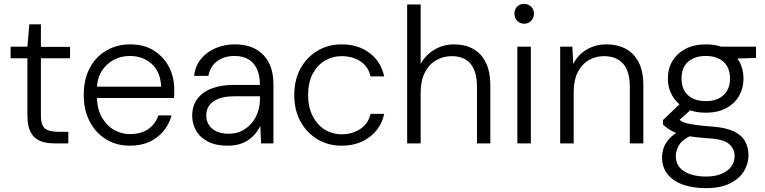

<svg xmlns="http://www.w3.org/2000/svg" viewBox="-20 -743 3964 995"><path d="M260 0Q217 0 186 -13.5Q155 -27 138.5 -58.5Q122 -90 122 -145V-441H35V-501H122L132 -617H192V-500H343V-441H192V-145Q192 -95 212.5 -77.5Q233 -60 284 -60H334V0Z M653 12Q583 12 529.5 -21Q476 -54 445 -113Q414 -172 414 -251Q414 -331 444.5 -389.5Q475 -448 530 -480.5Q585 -513 655 -513Q728 -513 779 -480Q830 -447 856.5 -394.5Q883 -342 883 -280Q883 -270 883 -259.5Q883 -249 882 -235H468V-294H815Q812 -370 766.5 -411.5Q721 -453 652 -453Q608 -453 569 -432.5Q530 -412 506 -373Q482 -334 482 -275V-249Q482 -181 507 -136.5Q532 -92 571 -70Q610 -48 653 -48Q710 -48 747.5 -73.5Q785 -99 801 -145H869Q857 -100 828 -64.5Q799 -29 755.5 -8.5Q712 12 653 12Z M1159 12Q1098 12 1057 -9.5Q1016 -31 996 -66.5Q976 -102 976 -143Q976 -195 1003 -231Q1030 -267 1078.5 -285Q1127 -303 1191 -303H1327Q1327 -351 1312 -384.5Q1297 -418 1268 -435.5Q1239 -453 1195 -453Q1143 -453 1106 -426.5Q1069 -400 1060 -350H986Q992 -403 1023 -439.5Q1054 -476 1099.5 -494.5Q1145 -513 1195 -513Q1264 -513 1308.5 -486.5Q1353 -460 1375 -414.5Q1397 -369 1397 -308V0H1333L1329 -91Q1320 -71 1304.5 -52Q1289 -33 1268.5 -18.5Q1248 -4 1221 4Q1194 12 1159 12ZM1166 -50Q1204 -50 1233.5 -65Q1263 -80 1284 -105Q1305 -130 1316 -161.5Q1327 -193 1327 -226V-244H1196Q1142 -244 1110 -230.5Q1078 -217 1063.5 -195.5Q1049 -174 1049 -145Q1049 -117 1062.5 -95.5Q1076 -74 1102.5 -62Q1129 -50 1166 -50Z M1750 12Q1681 12 1625.5 -21Q1570 -54 1537.5 -113Q1505 -172 1505 -250Q1505 -330 1537.5 -388.5Q1570 -447 1625.5 -480Q1681 -513 1750 -513Q1838 -513 1896.5 -467.5Q1955 -422 1971 -347H1900Q1889 -398 1848 -425Q1807 -452 1750 -452Q1704 -452 1665 -429.5Q1626 -407 1601.5 -362.5Q1577 -318 1577 -250Q1577 -199 1591.5 -161.5Q1606 -124 1630.5 -98Q1655 -72 1686 -59.5Q1717 -47 1750 -47Q1787 -47 1818.5 -59.5Q1850 -72 1871.5 -95.5Q1893 -119 1900 -153H1971Q1956 -80 1896.5 -34Q1837 12 1750 12Z M2090 0V-720H2160V-412Q2186 -459 2232 -486Q2278 -513 2333 -513Q2389 -513 2431.5 -490Q2474 -467 2497.5 -419.5Q2521 -372 2521 -299V0H2452V-291Q2452 -372 2419 -412Q2386 -452 2321 -452Q2276 -452 2239 -430Q2202 -408 2181 -366Q2160 -324 2160 -263V0Z M2661 0V-501H2731V0ZM2697 -620Q2675 -620 2660.5 -635Q2646 -650 2646 -672Q2646 -695 2660.5 -709Q2675 -723 2696 -723Q2717 -723 2732 -709Q2747 -695 2747 -672Q2747 -650 2732.5 -635Q2718 -620 2697 -620Z M2883 0V-501H2946L2951 -411Q2974 -459 3020 -486Q3066 -513 3122 -513Q3180 -513 3223 -490Q3266 -467 3290 -420Q3314 -373 3314 -300V0H3244V-292Q3244 -373 3209.5 -412.5Q3175 -452 3110 -452Q3065 -452 3029 -430Q2993 -408 2973 -367Q2953 -326 2953 -265V0Z M3639 232Q3573 232 3521.5 214.5Q3470 197 3440.5 161Q3411 125 3411 72Q3411 51 3418 27Q3425 3 3446.5 -22Q3468 -47 3508 -68L3566 -43Q3513 -18 3497.5 11.5Q3482 41 3482 65Q3482 101 3502 124.5Q3522 148 3558 160Q3594 172 3639 172Q3684 172 3717.5 158.5Q3751 145 3769 121Q3787 97 3787 65Q3787 29 3758.5 3.5Q3730 -22 3654 -26Q3593 -30 3553.5 -36.5Q3514 -43 3488.5 -52.5Q3463 -62 3447 -73Q3431 -84 3416 -97V-121L3511 -212L3575 -188L3483 -105L3489 -131Q3500 -123 3510 -116Q3520 -109 3537.5 -104.5Q3555 -100 3586.5 -95.5Q3618 -91 3672 -87Q3740 -82 3781 -63Q3822 -44 3840.5 -12Q3859 20 3859 62Q3859 104 3836 143Q3813 182 3764 207Q3715 232 3639 232ZM3638 -159Q3574 -159 3530.5 -183Q3487 -207 3464 -247Q3441 -287 3441 -336Q3441 -386 3464 -425.5Q3487 -465 3531 -489Q3575 -513 3638 -513Q3701 -513 3744.5 -489Q3788 -465 3810.5 -425.5Q3833 -386 3833 -336Q3833 -287 3810.5 -247Q3788 -207 3744.5 -183Q3701 -159 3638 -159ZM3638 -219Q3695 -219 3729 -249.5Q3763 -280 3763 -336Q3763 -393 3729 -423Q3695 -453 3638 -453Q3580 -453 3546 -423Q3512 -393 3512 -336Q3512 -280 3545.5 -249.5Q3579 -219 3638 -219ZM3719 -437 3694 -501H3898V-443Z"/></svg>

Font: DM Sans 18pt Light
Style: Regular
Weight: 300
Designer: Colophon Foundry, Jonny Pinhorn
Foundry: Colophon Foundry
Version: Version 4.004;gftools[0.9.30]